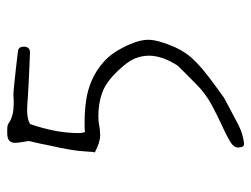

<svg xmlns="http://www.w3.org/2000/svg" viewBox="-102 -488 695 531"><g transform="rotate(-90 245.5 -222.5)"><path d="M380 -85Q372 -68 362.5 -54.5Q353 -41 337.5 -26Q322 -11 298.5 7Q275 25 240 50L172 86Q153 96 138.5 100Q124 104 114 105Q106 105 104.5 98.5Q103 92 103 88Q103 76 121 65.5Q139 55 165.5 43Q192 31 222.5 14.5Q253 -2 279 -28L329 -78Q357 -121 357 -158Q357 -178 349 -197.5Q341 -217 315 -244Q285 -276 255.5 -287Q226 -298 189 -298Q176 -298 163.5 -295.5Q151 -293 137 -293Q117 -293 89 -308V-307Q91 -307 92.5 -338Q94 -369 109 -435Q114 -461 117.5 -475Q121 -489 121 -491Q121 -493 118.5 -506.5Q116 -520 116 -528Q116 -537 120 -542Q124 -547 130 -548.5Q136 -550 142 -550Q148 -550 152 -550Q164 -550 168.5 -547Q173 -544 178.5 -541Q184 -538 195.5 -535Q207 -532 233 -532Q238 -532 240.5 -532.5Q243 -533 248 -533Q254 -533 274.5 -531Q295 -529 317 -526.5Q339 -524 355.5 -522Q372 -520 371 -520Q382 -518 382 -504Q382 -488 367 -487Q347 -488 319 -489Q291 -490 242 -493Q230 -494 221 -494.5Q212 -495 207 -495Q182 -495 168 -487Q143 -415 143 -354Q143 -341 146 -335Q154 -336 161 -336Q168 -336 175 -336Q203 -336 232 -332Q261 -328 288 -316.5Q315 -305 339 -284Q363 -263 380 -229Q401 -188 401 -160Q401 -133 380 -85Z"/></g></svg>

Font: Gaegu Light
Style: Regular
Weight: 300
Designer: JIKJI
Foundry: JIKJI
Version: Version 1.00